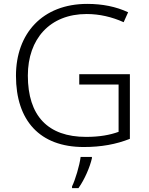

<svg xmlns="http://www.w3.org/2000/svg" viewBox="-20 -745 764 986"><path d="M387 -364V-311H589V-68C545 -52 492 -42 422 -42C226 -42 123 -150 123 -357C123 -545 236 -673 425 -673C491 -673 555 -658 615 -631L638 -682C576 -711 506 -725 428 -725C198 -725 62 -573 62 -356C62 -126 184 10 410 10C500 10 576 -4 647 -32V-364ZM452 68V61H394C389 104 366 180 350 212V221H383C415 176 442 112 452 68Z"/></svg>

Font: Noto Sans Devanagari UI Light
Style: Regular
Weight: 300
Designer: Jelle Bosma - Monotype Design Team
Foundry: Monotype Imaging Inc.
Version: Version 2.004